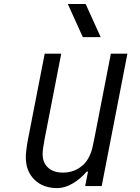

<svg xmlns="http://www.w3.org/2000/svg" viewBox="-20 -937 707 967"><path d="M487 -750H397.1L321.6 -916.7H411.5ZM194.7 -161.5Q194.7 -117.2 222.3 -92.4Q250 -67.7 296.9 -67.7Q358.1 -67.7 400.4 -108.1Q417.3 -124.3 428.4 -146.5Q439.5 -168.6 443.7 -185.9Q447.9 -203.1 455.1 -238.9L538.4 -666.7H621.7L492.2 0H408.9L423.2 -72.9H416.7Q384.8 -35.2 345.1 -12.4Q305.3 10.4 268.9 10.4Q196.6 10.4 153.3 -32.2Q110 -74.9 110 -145.2Q110 -176.4 121.7 -238.9L205.1 -666.7H288.4L205.1 -238.9Q194.7 -185.5 194.7 -161.5Z"/></svg>

Font: Monoid
Style: Italic
Weight: 400
Width: 4
Italic angle: -11°
Monospace: yes
Version: Version 0.61